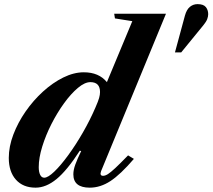

<svg xmlns="http://www.w3.org/2000/svg" viewBox="-20 -876 1004 907"><path d="M148 10.5Q89 10.5 55.2 -27.2Q21.5 -65 21.5 -130Q21.5 -183.5 43 -240.2Q64.5 -297 101 -349.5Q137.5 -402 183.5 -443.8Q229.5 -485.5 279.2 -510Q329 -534.5 376 -534.5Q447 -534.5 485 -488L605 -776L523 -789L519.5 -811H764L457.5 -67.5Q449.5 -45.5 467 -45.5Q477 -45.5 489.8 -53.5Q502.5 -61.5 524.8 -82.2Q547 -103 585 -142L612.5 -125.5Q549 -51.5 501.5 -20.5Q454 10.5 404 10.5Q326.5 10.5 326.5 -52.5Q326.5 -73 335.5 -98Q344.5 -123 363.5 -162.5L357 -164Q296.5 -70.5 247 -30Q197.5 10.5 148 10.5ZM189 -36.5Q206.5 -36.5 236.8 -65.5Q267 -94.5 302.2 -142.8Q337.5 -191 371.5 -250Q405.5 -309 431 -368.5Q444 -398 448.2 -413.2Q452.5 -428.5 452.5 -441Q452.5 -488 407 -488Q380.5 -488 348 -460.8Q315.5 -433.5 283 -388.8Q250.5 -344 223.2 -290.5Q196 -237 179.5 -183.5Q163 -130 163 -86.5Q163 -63.5 169.8 -50Q176.5 -36.5 189 -36.5ZM806.5 -628.5 853.5 -802Q861.5 -831 877.2 -843.8Q893 -856.5 913 -856.5Q941 -856.5 952.2 -842.8Q963.5 -829 963.5 -809Q963.5 -798 958.8 -785.5Q954 -773 940.5 -756.5L836 -628.5Z"/></svg>

Font: Libre Caslon Text Bold
Style: Italic
Weight: 700
Italic angle: -22.583°
Designer: Pablo Impallari, Rodrigo Fuenzalida, Katja Schimmel
Foundry: Pablo Impallari, Rodrigo Fuenzalida
Version: Version 2.000